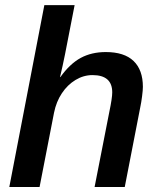

<svg xmlns="http://www.w3.org/2000/svg" viewBox="-20 -745 633 765"><path d="M220.7 -438Q258.3 -490.7 301.5 -514.2Q344.7 -537.6 401.4 -537.6Q475.1 -537.6 512.2 -502Q549.3 -466.3 549.3 -398.9Q549.3 -385.7 546.1 -361.3Q543 -336.9 539.1 -318.8L477.1 0H356.9L415.5 -298.8Q427.2 -354.5 427.2 -377Q427.2 -445.8 348.6 -445.8Q313 -445.8 281 -426.5Q249 -407.2 226.6 -373.5Q204.1 -339.8 195.3 -295.9L137.7 0H17.1L156.7 -724.6H277.3L239.3 -529.8Q234.9 -506.8 229.7 -483.9Q224.6 -460.9 219.2 -438Z"/></svg>

Font: Arimo SemiBold
Style: Italic
Weight: 600
Italic angle: -12°
Version: Version 1.33